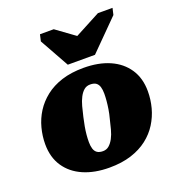

<svg xmlns="http://www.w3.org/2000/svg" viewBox="-146 -929 980 1062"><g transform="rotate(-20 344.0 -398.5)"><path d="M295 -600H455L626 -772L635 -811H549L343 -702H439L289 -811H208L199 -772ZM411 -240Q418 -266 422 -291Q426 -316 428 -339Q430 -362 430 -381Q430 -404 425 -420.5Q420 -437 408 -446Q396 -455 373 -455Q352 -455 337 -442.5Q322 -430 310.5 -408Q299 -386 291.5 -358Q284 -330 277 -299Q271 -273 266.5 -248Q262 -223 260 -200.5Q258 -178 258 -158Q258 -136 263 -119Q268 -102 280.5 -93Q293 -84 315 -84Q336 -84 351 -97Q366 -110 377.5 -131.5Q389 -153 396.5 -181.5Q404 -210 411 -240ZM27 -229Q27 -277 39.5 -324.5Q52 -372 78 -413Q104 -454 144.5 -486Q185 -518 241 -536Q297 -554 370 -554Q458 -554 523 -525.5Q588 -497 624.5 -442.5Q661 -388 661 -311Q661 -262 648.5 -215Q636 -168 610 -126.5Q584 -85 543.5 -53.5Q503 -22 447 -4Q391 14 318 14Q231 14 165.5 -14.5Q100 -43 63.5 -97.5Q27 -152 27 -229Z"/></g></svg>

Font: Roboto Serif 20pt Black
Style: Italic
Weight: 900
Italic angle: -10°
Version: Version 1.008